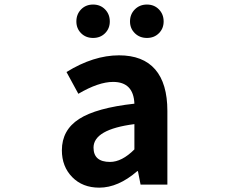

<svg xmlns="http://www.w3.org/2000/svg" viewBox="-20 -820 1040 853"><path d="M420.9 13.7Q346.7 13.7 300.8 -33.2Q254.9 -80.1 254.9 -152.3Q254.9 -242.2 331.5 -291.5Q408.2 -340.8 577.1 -359.4Q573.2 -456.1 482.4 -456.1Q418 -456.1 328.1 -403.3L275.4 -500Q395.5 -574.2 508.8 -574.2Q615.2 -574.2 669.4 -511.7Q723.6 -449.2 723.6 -327.1V0H604.5L592.8 -59.6H589.8Q504.9 13.7 420.9 13.7ZM468.8 -100.6Q521.5 -100.6 577.1 -156.2V-268.6Q395.5 -245.1 395.5 -164.1Q395.5 -100.6 468.8 -100.6ZM319.3 -724.6Q319.3 -756.8 340.3 -778.3Q361.3 -799.8 393.6 -799.8Q425.8 -799.8 446.8 -778.3Q467.8 -756.8 467.8 -724.6Q467.8 -693.4 446.8 -672.4Q425.8 -651.4 393.6 -651.4Q361.3 -651.4 340.3 -672.4Q319.3 -693.4 319.3 -724.6ZM557.6 -724.6Q557.6 -756.8 579.1 -778.3Q600.6 -799.8 632.8 -799.8Q665 -799.8 686 -778.3Q707 -756.8 707 -724.6Q707 -693.4 686 -672.4Q665 -651.4 632.8 -651.4Q600.6 -651.4 579.1 -672.4Q557.6 -693.4 557.6 -724.6Z"/></svg>

Font: Gen Shin Gothic Monospace Bold
Style: Bold
Weight: 700
Designer: [Source Han Sans]
Ryoko NISHIZUKA  (kana & ideographs); Paul D. Hunt (Latin, Greek & Cyrillic); Wenlong ZHANG  (bopomofo
Version: Version 1.002.20150607